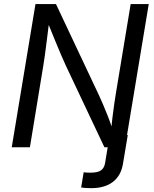

<svg xmlns="http://www.w3.org/2000/svg" viewBox="-20 -748 784 975"><path d="M392.1 204.1 404.8 127Q412.6 127.9 422.4 128.4Q432.1 128.9 438 128.9Q477.5 128.9 493.7 116.5Q509.8 104 513.7 79.6L537.1 -62.5H628.9L604.5 83.5Q594.7 144 553.2 175.8Q511.7 207.5 442.9 207.5Q426.8 207.5 413.3 206.5Q399.9 205.6 392.1 204.1ZM39.6 0 160.2 -727.5H264.2L484.4 -260.3Q491.2 -245.6 502.9 -218.5Q514.6 -191.4 528.3 -156.5Q542 -121.6 554.2 -81.5L543.9 -77.6Q546.9 -116.2 551.3 -153.3Q555.7 -190.4 560.5 -222.4Q565.4 -254.4 568.8 -275.9L643.6 -727.5H735.4L614.7 0H510.3L314 -415.5Q302.7 -439.9 289.8 -470Q276.9 -500 259.8 -542Q242.7 -584 218.3 -644L231 -649.4Q223.6 -590.8 218 -545.4Q212.4 -500 208 -468Q203.6 -436 200.2 -416.5L131.8 0Z"/></svg>

Font: Inter 18pt
Style: Italic
Weight: 400
Italic angle: -9.3988°
Designer: Rasmus Andersson
Foundry: rsms
Version: Version 4.001;git-66647c0bb